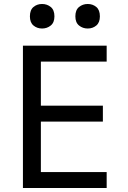

<svg xmlns="http://www.w3.org/2000/svg" viewBox="-20 -943 640 963"><path d="M95 0V-714H515V-634H185V-413H496V-333H185V-80H515V0ZM420 -800Q395 -800 376.5 -815Q358 -830 358 -861Q358 -893 376.5 -908Q395 -923 420 -923Q445 -923 463 -908Q481 -893 481 -861Q481 -830 463 -815Q445 -800 420 -800ZM191 -800Q166 -800 148 -815Q130 -830 130 -861Q130 -893 148 -908Q166 -923 191 -923Q216 -923 234.5 -908Q253 -893 253 -861Q253 -830 234.5 -815Q216 -800 191 -800Z"/></svg>

Font: Noto Sans Mono
Style: Regular
Weight: 400
Designer: Monotype Design Team
Foundry: Monotype Imaging Inc.
Version: Version 2.014